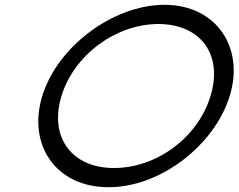

<svg xmlns="http://www.w3.org/2000/svg" viewBox="-20 -760 994 800"><path d="M156.1 -360C218.4 -564 448.5 -739 665 -740C881.2 -740 999.8 -562 937.1 -360C875 -157 649.7 21 431.5 20C213 20 93.7 -156 156.1 -360ZM236.1 -360C183.5 -188 279.7 -59 456 -60C631.9 -60 805.2 -187 857.1 -360C910 -533 816.2 -659 640.6 -660C463.5 -660 288.6 -532 236.1 -360Z"/></svg>

Font: Nordica Plus
Style: NordicaClassicLtExtObl
Weight: 300
Version: Version 1.01